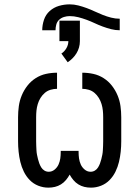

<svg xmlns="http://www.w3.org/2000/svg" viewBox="-20 -854 640 882"><path d="M398 8Q382 8 367.5 4.5Q353 1 340 -7Q327 -15 317 -27Q307 -39 300 -52Q293 -39 283 -27Q273 -15 260 -7Q247 1 232.5 4.5Q218 8 202 8Q178 8 155.5 -1Q133 -10 116.5 -27Q100 -44 89.5 -65.5Q79 -87 73.5 -110Q68 -133 65.5 -157Q63 -181 63 -205V-315Q63 -341 66.5 -366.5Q70 -392 80 -416Q90 -440 106 -460.5Q122 -481 144 -495Q166 -509 191 -514.5Q216 -520 242 -520V-446Q227 -446 212 -441.5Q197 -437 185.5 -427Q174 -417 166 -404Q158 -391 153.5 -376Q149 -361 147.5 -346Q146 -331 146 -315V-205Q146 -194 146.5 -184Q147 -174 147.5 -163.5Q148 -153 150 -143Q152 -133 154.5 -123Q157 -113 160.5 -103.5Q164 -94 169.5 -85Q175 -76 184 -70.5Q193 -65 204 -65Q219 -65 231 -75Q243 -85 249 -98.5Q255 -112 257 -126.5Q259 -141 259 -156V-161H341V-156Q341 -141 343 -126.5Q345 -112 351 -98.5Q357 -85 369 -75Q381 -65 396 -65Q407 -65 416 -70.5Q425 -76 430.5 -85Q436 -94 439.5 -103.5Q443 -113 445.5 -123Q448 -133 450 -143Q452 -153 452.5 -163.5Q453 -174 453.5 -184Q454 -194 454 -205V-315Q454 -331 452.5 -346Q451 -361 446.5 -376Q442 -391 434 -404Q426 -417 414.5 -427Q403 -437 388 -441.5Q373 -446 358 -446V-520Q384 -520 409 -514.5Q434 -509 456 -495Q478 -481 494 -460.5Q510 -440 520 -416Q530 -392 533.5 -366.5Q537 -341 537 -315V-205Q537 -181 534.5 -157Q532 -133 526.5 -110Q521 -87 510.5 -65.5Q500 -44 483.5 -27Q467 -10 444.5 -1Q422 8 398 8ZM174 -715Q174 -739 182 -763Q190 -787 208.5 -803.5Q227 -820 251 -827Q275 -834 300 -834Q320 -834 339.5 -829Q359 -824 378 -817Q397 -810 415 -801.5Q433 -793 452 -785.5Q471 -778 490.5 -773Q510 -768 530 -768V-715Q510 -715 490.5 -720Q471 -725 452 -732Q433 -739 415 -747.5Q397 -756 378 -763Q359 -770 339.5 -775Q320 -780 300 -780Q287 -780 274 -776Q261 -772 251.5 -763Q242 -754 238.5 -741Q235 -728 235 -715ZM291 -568 262 -608Q276 -617 285 -632.5Q294 -648 294 -665H253V-759H347V-665Q347 -650 343 -636Q339 -622 331.5 -609.5Q324 -597 313.5 -586.5Q303 -576 291 -568Z"/></svg>

Font: Nova Nerd Font
Style: Regular
Weight: 400
Designer: Belleve Invis
Foundry: Belleve Invis
Version: Version 24.1.4; ttfautohint (v1.8.4);Nerd Fonts 3.1.1